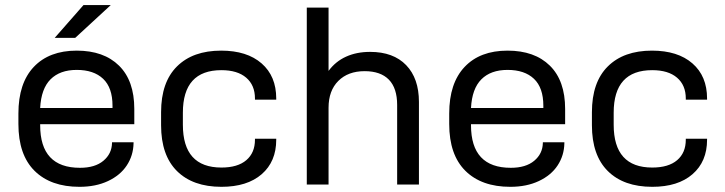

<svg xmlns="http://www.w3.org/2000/svg" viewBox="-20 -720 2830 749"><path d="M136.7 -235.4V-231.4Q136.7 -65.4 292 -65.4Q350.6 -65.4 383.3 -92.8Q416 -120.1 417 -162.1V-165H501V-161.1Q500 -113.3 474.6 -74.7Q449.2 -36.1 401.4 -13.7Q353.5 8.8 290 8.8Q177.7 8.8 114.7 -53.7Q51.8 -116.2 51.8 -236.3V-277.3Q51.8 -395.5 111.8 -459Q171.9 -522.5 279.3 -522.5Q384.8 -522.5 444.3 -463.9Q503.9 -405.3 503.9 -294.9V-235.4ZM136.7 -298.8H418.9V-307.6Q418.9 -377.9 382.3 -412.6Q345.7 -447.3 279.3 -447.3Q213.9 -447.3 177.2 -410.6Q140.6 -374 136.7 -298.8ZM305.7 -700.2H412.1L273.4 -572.3H193.4Z M608.4 -231.4V-282.2Q608.4 -399.4 670.4 -460.9Q732.4 -522.5 842.8 -522.5Q943.4 -522.5 1000.5 -472.7Q1057.6 -422.9 1057.6 -335.9V-331.1H974.6V-335.9Q974.6 -387.7 940.4 -417Q906.2 -446.3 843.8 -446.3Q693.4 -446.3 693.4 -280.3V-233.4Q693.4 -66.4 843.8 -66.4Q907.2 -66.4 940.9 -95.2Q974.6 -124 974.6 -174.8V-178.7H1057.6V-174.8Q1057.6 -89.8 1001 -40.5Q944.3 8.8 843.8 8.8Q732.4 8.8 670.4 -52.7Q608.4 -114.3 608.4 -231.4Z M1176.8 -690.4H1261.7V-443.4Q1289.1 -480.5 1330.1 -499Q1371.1 -517.6 1423.8 -517.6Q1514.6 -517.6 1564.5 -465.8Q1614.3 -414.1 1614.3 -322.3V0H1529.3V-310.5Q1529.3 -376 1497.1 -409.2Q1464.8 -442.4 1402.3 -442.4Q1337.9 -442.4 1299.8 -404.3Q1261.7 -366.2 1261.7 -299.8V0H1176.8Z M1817.4 -235.4V-231.4Q1817.4 -65.4 1972.7 -65.4Q2031.2 -65.4 2064 -92.8Q2096.7 -120.1 2097.7 -162.1V-165H2181.6V-161.1Q2180.7 -113.3 2155.3 -74.7Q2129.9 -36.1 2082 -13.7Q2034.2 8.8 1970.7 8.8Q1858.4 8.8 1795.4 -53.7Q1732.4 -116.2 1732.4 -236.3V-277.3Q1732.4 -395.5 1792.5 -459Q1852.5 -522.5 1960 -522.5Q2065.4 -522.5 2125 -463.9Q2184.6 -405.3 2184.6 -294.9V-235.4ZM1817.4 -298.8H2099.6V-307.6Q2099.6 -377.9 2063 -412.6Q2026.4 -447.3 1960 -447.3Q1894.5 -447.3 1857.9 -410.6Q1821.3 -374 1817.4 -298.8Z M2289.1 -231.4V-282.2Q2289.1 -399.4 2351.1 -460.9Q2413.1 -522.5 2523.4 -522.5Q2624 -522.5 2681.2 -472.7Q2738.3 -422.9 2738.3 -335.9V-331.1H2655.3V-335.9Q2655.3 -387.7 2621.1 -417Q2586.9 -446.3 2524.4 -446.3Q2374 -446.3 2374 -280.3V-233.4Q2374 -66.4 2524.4 -66.4Q2587.9 -66.4 2621.6 -95.2Q2655.3 -124 2655.3 -174.8V-178.7H2738.3V-174.8Q2738.3 -89.8 2681.6 -40.5Q2625 8.8 2524.4 8.8Q2413.1 8.8 2351.1 -52.7Q2289.1 -114.3 2289.1 -231.4Z"/></svg>

Font: Dinish Expanded
Style: Regular
Weight: 400
Width: 7
Designer: Charles Nix
Foundry: Playbeing
Version: Version 2.005; ttfautohint (v1.8.3)